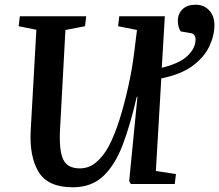

<svg xmlns="http://www.w3.org/2000/svg" viewBox="-20 -779 928 813"><path d="M288 14Q183 14 143.5 -51Q104 -116 110 -227L134 -653L59 -668L64 -710H345L340 -668L257 -652L234 -227Q230 -140 248 -103Q266 -66 318 -66Q357 -66 387.5 -92Q418 -118 440 -159Q466 -208 487 -275.5Q508 -343 524 -416.5Q540 -490 548 -555L560 -652L480 -668L485 -710H678L665 -492Q740 -510 774 -542.5Q808 -575 808 -612Q808 -636 786 -639L745 -646Q739 -655 736 -667Q733 -679 733 -690Q733 -721 753 -740Q773 -759 808 -759Q844 -759 866 -735Q888 -711 888 -673Q888 -629 866.5 -583Q845 -537 796 -500.5Q747 -464 663 -447L640 -55L725 -42L720 0H534L527 -12L562 -369H559Q532 -251 499.5 -165.5Q467 -80 417 -33Q367 14 288 14Z"/></svg>

Font: Literata 36pt SemiBold
Style: Italic
Weight: 600
Italic angle: -2°
Designer: Latin by Veronika Burian and Jose Scaglione. Greek by Irene Vlachou. Cyrillic by Vera Evstafieva
Foundry: TypeTogether
Version: Version 3.002